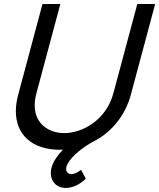

<svg xmlns="http://www.w3.org/2000/svg" viewBox="-20 -740 802 968"><path d="M672.3 -720 551.7 -270C515.4 -134.5 395.8 -69 303.8 -69C227.6 -69 155 -114.3 155 -209.3C155 -227.6 157.8 -247.9 163.7 -270L284.3 -720L194.1 -719.5L71.7 -262.5C63.8 -233 59.9 -205.2 59.9 -179.6C59.9 -59.4 143.7 15 281.3 15C286.8 15 292.3 15 297.5 14.5C268.4 44.5 247.5 76 239.4 106C237 114.9 235.9 123.7 235.9 132.1C235.9 174.2 264.7 207.5 311.7 207.5C344.2 207.5 381.5 191.5 412.7 161L388.8 116C371.6 129.5 353.9 138 339.9 138C324.2 138 313.4 127.5 313.4 111.4C313.4 108 313.9 104.4 314.9 100.5C324.4 65 378.3 15 439.8 -20.5C535.4 -65.5 609.9 -151.5 639.7 -262.5L762.3 -720Z"/></svg>

Font: Manrope
Style: MediumItalic
Weight: 500
Italic angle: -15°
Designer: Mikhail Sharanda
Foundry: Mikhail Sharanda
Version: Version 4.502;hotconv 1.0.109;makeotfexe 2.5.65596